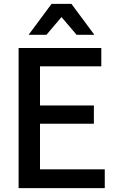

<svg xmlns="http://www.w3.org/2000/svg" viewBox="-20 -976 640 996"><path d="M76.5 0V-727H505.5V-632H137.5L187.5 -678.5V-394.5L137.5 -429H467V-334H160L187.5 -373V-39L137.5 -97.5H523.5V0ZM128.5 -795.5 247.5 -956H350.5L469.5 -795.5H377.5L299 -887.5L221 -795.5Z"/></svg>

Font: Spline Sans Mono Medium
Style: Regular
Weight: 500
Monospace: yes
Version: Version 1.004